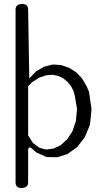

<svg xmlns="http://www.w3.org/2000/svg" viewBox="-20 -816 540 970"><path d="M127.9 -419.9 164.1 -457 204.1 -479.5 247.1 -490.2 289.1 -487.3 329.1 -473.6 364.3 -451.2 394.5 -419.9 417 -381.8 429.7 -352.5 442.4 -263.7 434.6 -186.5 408.2 -122.1 369.1 -72.3 321.3 -38.1 268.6 -21.5 215.8 -22.5 163.1 -45.9 143.6 -63.5Q122.1 -83 122.1 -53.7V104.5Q122.1 133.8 87.9 133.8Q58.6 133.8 58.6 104.5V-767.6Q58.6 -795.9 92.8 -795.9Q122.1 -795.9 122.1 -766.6ZM212.9 -435.5 177.7 -423.8 141.6 -400.4 122.1 -379.9V-131.8L146.5 -93.8L179.7 -69.3L212.9 -60.5L250 -65.4L286.1 -82L319.3 -112.3L345.7 -152.3L363.3 -204.1L369.1 -265.6L358.4 -329.1L351.6 -355.5L338.9 -380.9L321.3 -402.3L298.8 -420.9L273.4 -432.6L244.1 -438.5Z"/></svg>

Font: B2 Hana
Style: Regular
Weight: 500
Version: 2020-08-05; (max)